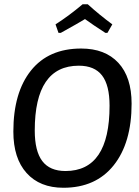

<svg xmlns="http://www.w3.org/2000/svg" viewBox="-20 -878 658 906"><path d="M256 -723 242 -763Q306 -804 370 -858H394Q449 -808 510 -763L487 -723H477Q418 -761 381 -788Q352 -770 267 -723ZM363 -649Q476 -649 538.5 -581.5Q601 -514 601 -389Q601 -204 516.5 -98Q432 8 279 8Q168 8 105.5 -61.5Q43 -131 43 -257Q43 -441 126 -545Q209 -649 363 -649ZM352 -568Q144 -568 144 -262Q144 -165 179.5 -118Q215 -71 289 -71Q497 -71 497 -379Q497 -476 461.5 -522Q426 -568 352 -568Z"/></svg>

Font: Alegreya Sans Medium
Style: Italic
Weight: 500
Italic angle: -7°
Designer: Juan Pablo del Peral
Foundry: Huerta Tipografica
Version: Version 2.007